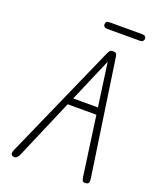

<svg xmlns="http://www.w3.org/2000/svg" viewBox="-207 -1323 1194 1445"><g transform="rotate(20 390.0 -600.5)"><path d="M79 -1.5Q64 -5.5 60.8 -17.5Q57.5 -29.5 68.5 -54L475 -972Q482.5 -989.5 490.5 -996.8Q498.5 -1004 515 -1004Q533 -1004 539.2 -996.2Q545.5 -988.5 547.5 -973L684 -44Q687 -24.5 682.2 -13.2Q677.5 -2 658.5 -0.5Q638.5 1 633 -8.8Q627.5 -18.5 625 -37L559 -512H329L124.5 -35Q117 -18 105.5 -8Q94 2 79 -1.5ZM353 -567.5H551L502.5 -916ZM416 -1147Q397.5 -1147 390.2 -1154.8Q383 -1162.5 383 -1173.5Q383 -1184.5 390.2 -1192Q397.5 -1199.5 416 -1199.5H674.5Q692.5 -1199.5 700 -1192Q707.5 -1184.5 707.5 -1173.5Q707.5 -1163 699.8 -1155Q692 -1147 674.5 -1147Z"/></g></svg>

Font: Edu SA Hand Cursive
Style: Regular
Weight: 400
Designer: Tina and Corey Anderson, Eben Sorkin, Mirko Velimirovic
Foundry: Google for Education
Version: Version 2.000